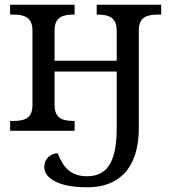

<svg xmlns="http://www.w3.org/2000/svg" viewBox="-20 -556 719 816"><path d="M352 240C476 240 570 169 570 -12V-427C570 -486 608 -494 652 -494H665V-536H391V-494H394C438 -494 476 -485 476 -426V-298H212V-427C212 -486 250 -494 294 -494H297V-536H23V-494H36C80 -494 118 -485 118 -426V-109C118 -50 80 -42 36 -42H23V0H297V-42H294C250 -42 212 -50 212 -109V-252H476V-11C476 142 429 193 350 193C282 193 249 157 225 95C194 97 168 119 168 153C168 189 201 216 255 230C285 238 324 240 352 240Z"/></svg>

Font: Noto Serif
Style: Regular
Weight: 400
Designer: Monotype Design Team
Foundry: Monotype Imaging Inc.
Version: Version 2.015